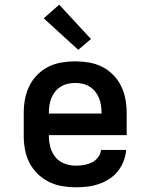

<svg xmlns="http://www.w3.org/2000/svg" viewBox="-20 -789 640 817"><path d="M303 8Q273 8 244 3Q215 -2 188.5 -15Q162 -28 140.5 -49Q119 -70 105.5 -96Q92 -122 86.5 -151.5Q81 -181 81 -210V-310Q81 -339 86.5 -368Q92 -397 105 -423.5Q118 -450 139 -471Q160 -492 186 -505Q212 -518 241.5 -523Q271 -528 300 -528Q329 -528 358.5 -523Q388 -518 414 -505Q440 -492 461 -471Q482 -450 495 -423.5Q508 -397 513.5 -368Q519 -339 519 -310V-214H188V-210Q188 -186 194.5 -162Q201 -138 216.5 -119.5Q232 -101 255.5 -92.5Q279 -84 303 -84Q320 -84 337.5 -87Q355 -90 370.5 -97.5Q386 -105 397 -119.5Q408 -134 410 -151H517Q515 -127 506 -103.5Q497 -80 481.5 -60.5Q466 -41 445 -27.5Q424 -14 400.5 -6Q377 2 352 5Q327 8 303 8ZM188 -306H412V-310Q412 -326 409.5 -342Q407 -358 401 -372.5Q395 -387 385 -399.5Q375 -412 361 -420.5Q347 -429 331.5 -432.5Q316 -436 300 -436Q284 -436 268.5 -432.5Q253 -429 239 -420.5Q225 -412 215 -399.5Q205 -387 199 -372.5Q193 -358 190.5 -342Q188 -326 188 -310ZM313 -577 166 -711 232 -769 367 -623Z"/></svg>

Font: Iosevka Etoile Semibold
Style: Regular
Weight: 600
Designer: Belleve Invis
Foundry: Belleve Invis
Version: Version 22.1.2; ttfautohint (v1.8.4)